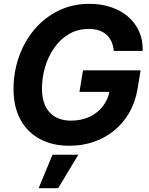

<svg xmlns="http://www.w3.org/2000/svg" viewBox="-20 -758 786 1012"><path d="M346.2 10.3Q255.4 10.3 189.2 -25.9Q123 -62 87.2 -128.9Q51.3 -195.8 51.3 -288.1Q51.3 -377 79.6 -458Q107.9 -539.1 160.9 -602.1Q213.9 -665 287.6 -701.4Q361.3 -737.8 451.7 -737.8Q512.7 -737.8 564.7 -720.5Q616.7 -703.1 654.8 -670.4Q692.9 -637.7 713.4 -592Q733.9 -546.4 731.9 -489.7H579.6Q577.6 -516.6 567.9 -538.1Q558.1 -559.6 541.5 -574.7Q524.9 -589.8 501.7 -597.7Q478.5 -605.5 448.7 -605.5Q388.7 -605.5 342.8 -578.1Q296.9 -550.8 265.1 -504.9Q233.4 -459 217.3 -403.3Q201.2 -347.7 201.2 -290.5Q201.2 -209.5 241.5 -165.8Q281.7 -122.1 354.5 -122.1Q408.7 -122.1 451.9 -142.3Q495.1 -162.6 522.9 -199Q550.8 -235.4 558.6 -282.7L589.4 -273.9H398.9L417.5 -387.2H721.2L705.1 -291Q693.8 -220.7 661.9 -165Q629.9 -109.4 582.3 -70.3Q534.7 -31.2 474.4 -10.5Q414.1 10.3 346.2 10.3ZM183.6 233.9 256.8 57.6H392.6L286.6 233.9Z"/></svg>

Font: Inter 20pt
Style: Bold Italic
Weight: 700
Italic angle: -9.3988°
Version: Version 4.001;git-66647c0bb